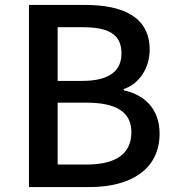

<svg xmlns="http://www.w3.org/2000/svg" viewBox="-20 -756 707 776"><path d="M97 0H343C506 0 625 -70 625 -216C625 -316 564 -373 480 -391V-396C546 -418 585 -485 585 -555C585 -688 476 -736 325 -736H97ZM213 -429V-646H315C419 -646 471 -617 471 -540C471 -471 424 -429 312 -429ZM213 -91V-341H330C447 -341 511 -305 511 -222C511 -132 445 -91 330 -91Z"/></svg>

Font: Noto Sans Japanese Medium
Style: Regular
Weight: 500
Designer: Ryoko NISHIZUKA (kana & ideographs); Paul D. Hunt (Latin, Greek & Cyrillic); Wenlong ZHANG (bopomofo); Sandoll Communica
Foundry: Adobe Systems Incorporated
Version: Version 1.000;PS 1;hotconv 1.0.78;makeotf.lib2.5.61930